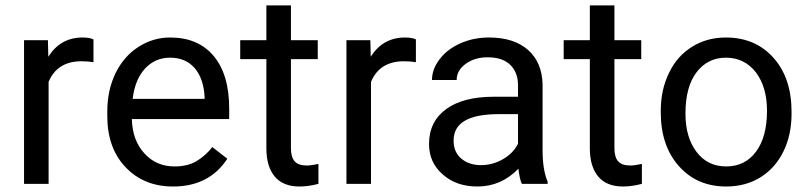

<svg xmlns="http://www.w3.org/2000/svg" viewBox="-20 -676 2976 706"><path d="M323.7 -447.3V-531.2C314.5 -535.6 301.3 -538.1 283.7 -538.1C229.5 -538.1 187.5 -514.6 157.7 -467.3L156.2 -528.3H68.4V0H158.7V-375C179.7 -425.3 220.2 -450.7 279.3 -450.7C295.4 -450.7 310.1 -449.7 323.7 -447.3Z M616.7 9.8C705.1 9.8 771.5 -24.4 815.9 -92.3L760.7 -135.3C744.1 -113.8 724.6 -96.7 702.6 -83.5C680.7 -70.3 653.3 -64 621.6 -64C576.7 -64 539.6 -80.1 510.7 -112.3C481.4 -144 466.3 -186 464.8 -238.3H822.8V-275.9C822.8 -360.4 803.7 -424.8 765.6 -470.2C727.5 -515.6 674.3 -538.1 605.5 -538.1C563.5 -538.1 524.4 -526.4 488.8 -503.4C452.6 -480 424.8 -447.8 404.8 -406.7C384.8 -365.2 374.5 -318.4 374.5 -266.1V-249.5C374.5 -170.9 397 -107.9 441.9 -61C486.8 -13.7 544.9 9.8 616.7 9.8ZM605.5 -463.9C643.1 -463.9 673.3 -451.2 695.3 -426.3C717.3 -400.9 730 -365.2 732.4 -319.3V-312.5H467.8C473.6 -360.4 488.8 -397.5 513.7 -424.3C538.6 -450.7 568.8 -463.9 605.5 -463.9Z M1049.8 -656.2H959.5V-528.3H863.3V-458.5H959.5V-130.9C959.5 -85.9 969.7 -51.3 990.2 -26.9C1010.7 -2.4 1041 9.8 1081.5 9.8C1104 9.8 1127 6.3 1150.9 0V-73.2C1132.8 -69.3 1118.2 -67.4 1107.9 -67.4C1086.9 -67.4 1071.8 -72.8 1063 -83.5C1054.2 -93.8 1049.8 -109.9 1049.8 -130.9V-458.5H1148.4V-528.3H1049.8Z M1509.3 -447.3V-531.2C1500 -535.6 1486.8 -538.1 1469.2 -538.1C1415 -538.1 1373 -514.6 1343.3 -467.3L1341.8 -528.3H1253.9V0H1344.2V-375C1365.2 -425.3 1405.8 -450.7 1464.8 -450.7C1481 -450.7 1495.6 -449.7 1509.3 -447.3Z M1898.9 0H1993.7V-7.8C1981.4 -36.6 1975.1 -75.2 1975.1 -123.5V-366.7C1973.6 -419.9 1956.1 -461.9 1921.4 -492.7C1886.7 -522.9 1839.4 -538.1 1778.3 -538.1C1739.7 -538.1 1704.6 -530.8 1672.9 -516.6C1640.6 -502.4 1615.2 -482.9 1596.7 -458.5C1577.6 -433.6 1568.4 -408.2 1568.4 -381.8H1659.2C1659.2 -404.8 1669.9 -424.8 1691.9 -440.9C1713.9 -457 1740.7 -465.3 1772.9 -465.3C1809.6 -465.3 1837.4 -456.1 1856.4 -437.5C1875.5 -418.5 1884.8 -393.6 1884.8 -361.8V-320.3H1796.9C1721.2 -320.3 1662.1 -305.2 1620.6 -274.9C1578.6 -244.1 1557.6 -201.7 1557.6 -146.5C1557.6 -101.1 1574.2 -64 1607.9 -34.7C1641.1 -4.9 1683.6 9.8 1735.8 9.8C1793.9 9.8 1844.2 -12.2 1886.2 -55.7C1889.6 -28.8 1893.6 -10.3 1898.9 0ZM1749 -68.8C1719.2 -68.8 1695.3 -76.7 1676.3 -92.8C1657.2 -108.9 1647.9 -130.9 1647.9 -159.2C1647.9 -224.1 1703.1 -256.3 1814 -256.3H1884.8V-147.9C1873.5 -124.5 1855 -105.5 1829.6 -90.8C1804.2 -76.2 1777.3 -68.8 1749 -68.8Z M2239.3 -656.2H2148.9V-528.3H2052.7V-458.5H2148.9V-130.9C2148.9 -85.9 2159.2 -51.3 2179.7 -26.9C2200.2 -2.4 2230.5 9.8 2271 9.8C2293.5 9.8 2316.4 6.3 2340.3 0V-73.2C2322.3 -69.3 2307.6 -67.4 2297.4 -67.4C2276.4 -67.4 2261.2 -72.8 2252.4 -83.5C2243.7 -93.8 2239.3 -109.9 2239.3 -130.9V-458.5H2337.9V-528.3H2239.3Z M2409.7 -269V-262.7C2409.7 -180.7 2432.1 -114.7 2476.6 -64.9C2521 -15.1 2578.6 9.8 2650.4 9.8C2697.8 9.8 2740.2 -1.5 2776.9 -24.4C2813.5 -47.4 2841.3 -79.1 2861.3 -120.1C2880.9 -160.6 2890.6 -207 2890.6 -258.3V-264.6C2890.6 -347.2 2868.7 -413.6 2824.2 -463.4C2779.8 -513.2 2721.2 -538.1 2649.4 -538.1C2603 -538.1 2561.5 -526.9 2525.4 -504.4C2488.8 -481.9 2460.4 -450.2 2440.4 -408.7C2419.9 -367.2 2409.7 -320.8 2409.7 -269ZM2500.5 -258.3C2500.5 -324.2 2514.2 -375 2541.5 -410.6C2568.8 -446.3 2605 -463.9 2649.4 -463.9C2694.8 -463.9 2731.4 -445.8 2759.3 -410.2C2786.6 -374 2800.3 -327.1 2800.3 -269C2800.3 -204.1 2786.6 -153.8 2759.8 -118.2C2732.9 -82 2696.3 -64 2650.4 -64C2605 -64 2568.4 -81.5 2541.5 -117.2C2514.2 -152.8 2500.5 -199.7 2500.5 -258.3Z"/></svg>

Font: Vazir
Style: Regular
Weight: 400
Designer: Saber Rastikerdar
Foundry: Saber Rastikerdar
Version: Version 27.002;January 24, 2021;FontCreator 13.0.0.2683 64-b